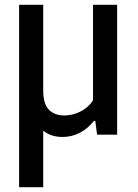

<svg xmlns="http://www.w3.org/2000/svg" viewBox="-20 -564 576 804"><path d="M470.5 -544V0H386.5L379 -58H373.5Q347 -24.5 313.5 -7.5Q280 9.5 242.5 9.5Q192 9.5 161 -17V220H60V-544H161V-185.5Q161 -129 184.5 -104.8Q208 -80.5 250.5 -80.5Q282.5 -80.5 315.5 -96.2Q348.5 -112 369.5 -143.5V-544Z"/></svg>

Font: Encode Sans Semi Condensed Medium
Style: Regular
Weight: 500
Width: 4
Designer: Multiple Designers
Foundry: Impallari Type
Version: Version 2.000